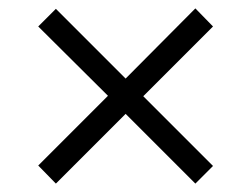

<svg xmlns="http://www.w3.org/2000/svg" viewBox="-20 -587 599 457"><path d="M113 -150 71 -193 237 -359 71 -524 113 -566 279 -400 445 -567 487 -524 321 -358 487 -192 445 -150 279 -316Z"/></svg>

Font: Noto Serif Old Uyghur
Style: Regular
Weight: 400
Designer: Lewis McGuffie
Foundry: Google LLC
Version: Version 1.003; ttfautohint (v1.8.4.7-5d5b)